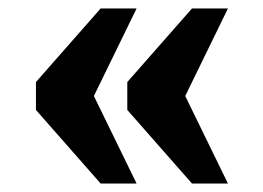

<svg xmlns="http://www.w3.org/2000/svg" viewBox="-20 -497 623 454"><path d="M434 -63 281 -237V-303L434 -477H519L418 -270L519 -63ZM218 -63 65 -237V-303L218 -477H303L202 -270L303 -63Z"/></svg>

Font: Noto Serif Armenian Black
Style: Regular
Weight: 900
Version: Version 2.007